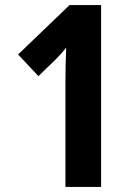

<svg xmlns="http://www.w3.org/2000/svg" viewBox="-20 -734 543 754"><path d="M377 0V-714H253L51 -520L131 -435L198 -500C215 -517 228 -532 240 -547C238 -505 237 -456 237 -415V0Z"/></svg>

Font: Noto Sans Hebrew Condensed
Style: Bold
Weight: 700
Width: 3
Designer: Monotype Design Team
Foundry: Monotype Imaging Inc.
Version: Version 2.004